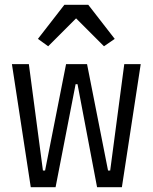

<svg xmlns="http://www.w3.org/2000/svg" viewBox="-20 -785 640 805"><path d="M30 -516H101L160 -70H169L257 -516H345L433 -70H442L501 -516H570L491 0H387L305 -432H297L213 0H109ZM350 -765 461 -622 416 -591 299 -708 182 -591 139 -622 250 -765Z"/></svg>

Font: iA Writer Mono V
Style: Regular
Weight: 400
Designer: Mike Abbink, Paul van der Laan, Pieter van Rosmalen
Foundry: Bold Monday
Version: Version 2.000